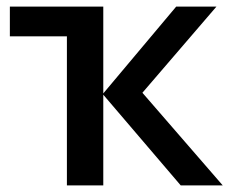

<svg xmlns="http://www.w3.org/2000/svg" viewBox="-20 -560 695 580"><path d="M512.2 -540H633.8L410.2 -279.8L652.8 0H525.9L292 -273.9V0H182.1V-450.2H9.8V-540H292V-277.8Z"/></svg>

Font: JBL Sans
Style: Semibold
Weight: 600
Version: Version 1.10